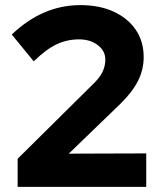

<svg xmlns="http://www.w3.org/2000/svg" viewBox="-20 -731 640 751"><path d="M49 0V-110L345 -403Q370 -427 381 -450Q392 -473 392 -498Q392 -532 362.5 -554.5Q333 -577 289 -577Q242 -577 201 -557.5Q160 -538 112 -491L26 -596Q147 -711 294 -711Q369 -711 424.5 -685.5Q480 -660 511 -614.5Q542 -569 542 -508Q542 -459 520 -415Q498 -371 451 -325L249 -130L552 -131V0Z"/></svg>

Font: Red Hat Mono
Style: Bold
Weight: 700
Monospace: yes
Designer: Pentagram, MCKL
Foundry: Pentagram, MCKL
Version: Version 1.023; ttfautohint (v1.8.3)